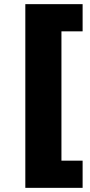

<svg xmlns="http://www.w3.org/2000/svg" viewBox="-20 -725 436 925"><path d="M102 180V-705H378V-574H276V49H378V180Z"/></svg>

Font: wassup Sans
Style: Black
Weight: 900
Version: Version 2.001